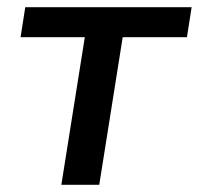

<svg xmlns="http://www.w3.org/2000/svg" viewBox="-20 -512 551 532"><path d="M150 0 215 -409H37L50 -492H511L498 -409H320L255 0Z"/></svg>

Font: Nunito Sans 10pt SemiBold
Style: Italic
Weight: 600
Italic angle: -9°
Designer: Vernon Adams
Foundry: Vernon Adams
Version: Version 3.101;gftools[0.9.27]